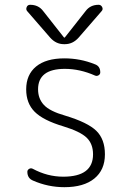

<svg xmlns="http://www.w3.org/2000/svg" viewBox="-20 -775 540 805"><path d="M190.4 -617.2 93.8 -728.5Q87.9 -735.4 91.8 -745.1Q95.7 -754.9 106.4 -754.9Q141.6 -754.9 161.1 -728.5L248 -618.2Q249 -617.2 250 -617.2L252 -618.2L338.9 -728.5Q358.4 -754.9 393.6 -754.9Q403.3 -754.9 408.2 -745.6Q413.1 -736.3 406.2 -728.5L309.6 -617.2Q285.2 -589.8 252 -589.8H248Q214.8 -589.8 190.4 -617.2ZM246.1 -245.1Q161.1 -270.5 125.5 -306.2Q89.8 -341.8 89.8 -400.4Q89.8 -461.9 131.3 -496.1Q172.9 -530.3 250 -530.3Q316.4 -530.3 377 -505.9Q400.4 -498 400.4 -471.7Q400.4 -463.9 393.6 -459.5Q386.7 -455.1 378.9 -458Q315.4 -486.3 252 -486.3Q139.6 -486.3 139.6 -400.4Q139.6 -361.3 164.1 -335Q188.5 -308.6 253.9 -290Q347.7 -261.7 383.8 -226.6Q419.9 -191.4 419.9 -127.9Q419.9 -62.5 375.5 -26.4Q331.1 9.8 250 9.8Q181.6 9.8 119.1 -17.6Q94.7 -27.3 94.7 -54.7Q94.7 -62.5 102.1 -66.9Q109.4 -71.3 117.2 -67.4Q178.7 -34.2 245.1 -34.2Q370.1 -34.2 370.1 -127.9Q370.1 -171.9 343.3 -197.8Q316.4 -223.6 246.1 -245.1Z"/></svg>

Font: Rounded-L Mgen+ 1m light
Style: Regular
Weight: 200
Designer: [Source Han Sans]
Ryoko NISHIZUKA  (kana & ideographs); Paul D. Hunt (Latin, Greek & Cyrillic); Wenlong ZHANG  (bopomofo
Version: Version 1.059.20150602